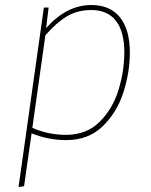

<svg xmlns="http://www.w3.org/2000/svg" viewBox="-20 -549 604 766"><path d="M155 -519H174L164 -437Q246 -529 344 -529Q419 -529 458.5 -480Q498 -431 498 -339Q498 -261 472.5 -181Q447 -101 390 -45.5Q333 10 244 10Q173 10 106 -17L76 194L54 197ZM476 -339Q476 -423 442.5 -466Q409 -509 344 -509Q289 -509 246.5 -483.5Q204 -458 161 -408L109 -39Q172 -11 243 -11Q326 -11 378.5 -64Q431 -117 453.5 -192.5Q476 -268 476 -339Z"/></svg>

Font: Fira Sans Thin
Style: Italic
Weight: 250
Italic angle: -8°
Designer: Carrois Corporate & Edenspiekermann AG
Foundry: Carrois Corporate GbR & Edenspiekermann AG
Version: Version 4.203